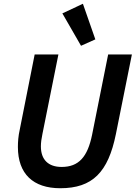

<svg xmlns="http://www.w3.org/2000/svg" viewBox="-20 -987 720 1019"><path d="M410 -744 486 -778 420 -967 311 -916ZM164 -698 85 -300C77 -264 75 -234 75 -207C75 -64 156 12 300 12C471 12 554 -73 595 -275L680 -698H554L469 -273C445 -154 398 -101 307 -101C237 -101 197 -139 197 -210C197 -230 200 -251 205 -275L290 -698Z"/></svg>

Font: Braiins Sans SemiBold
Style: Italic
Weight: 600
Italic angle: -11.31°
Designer: Mike Abbink, Paul van der Laan, Pieter van Rosmalen, Jiri Chlebus, Lubos Buracinsky
Foundry: Bold Monday, Sudetype
Version: Version 1.000;hotconv 1.0.109;makeotfexe 2.5.65596